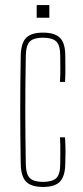

<svg xmlns="http://www.w3.org/2000/svg" viewBox="-20 -734 329 759"><path d="M62 -85Q58 -300 62 -514Q63 -563 83 -584Q103 -605 150 -605Q197 -605 217.5 -584Q238 -563 238 -514Q238 -493 238.5 -467.5Q239 -442 237 -410H217Q219 -442 218.5 -467Q218 -492 218 -514Q218 -556 202 -570.5Q186 -585 150 -585Q114 -585 98.5 -570.5Q83 -556 82 -514Q81 -451 80.5 -399Q80 -347 80 -299.5Q80 -252 80.5 -200Q81 -148 82 -85Q83 -44 98.5 -29.5Q114 -15 150 -15Q186 -15 202 -29.5Q218 -44 218 -85Q218 -108 218.5 -134Q219 -160 217 -191H237Q239 -159 239 -133Q239 -107 238 -85Q237 -37 217 -16Q197 5 150 5Q103 5 83 -16Q63 -37 62 -85ZM125 -664V-714H175V-664Z"/></svg>

Font: Big Shoulders Display Thin
Style: Regular
Weight: 100
Designer: Patric King
Foundry: XO Type Co
Version: Version 1.000; ttfautohint (v1.8.2)